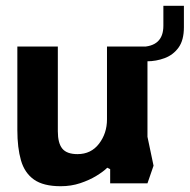

<svg xmlns="http://www.w3.org/2000/svg" viewBox="-20 -634 656 664"><path d="M190 10Q130 10 97.5 -13Q65 -36 52.5 -79.5Q40 -123 40 -184V-473H180V-180Q180 -139 195.5 -120Q211 -101 248 -101Q295 -101 322.5 -137Q350 -173 350 -221V-473H490V-161L511 -61L490 0H361V-49L351 -54Q338 -41 313.5 -26Q289 -11 257.5 -0.5Q226 10 190 10ZM488 -422Q457 -422 440.5 -430Q424 -438 424 -438V-472H466Q545 -472 545 -545V-614H616V-540Q616 -495 597.5 -469.5Q579 -444 549.5 -433Q520 -422 488 -422Z"/></svg>

Font: Rowdies Light
Style: Regular
Weight: 300
Designer: Jaikishan Patel
Version: Version 1.000; ttfautohint (v1.8.3)